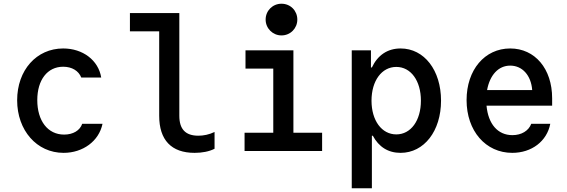

<svg xmlns="http://www.w3.org/2000/svg" viewBox="-20 -810 3040 1030"><path d="M421 -146C409 -110 372 -88 324 -88C236 -88 180 -162 180 -273C180 -381 234 -452 319 -452C366 -452 402 -430 416 -394H523C508 -487 424 -550 319 -550C176 -550 72 -434 72 -272C72 -111 177 10 321 10C425 10 511 -53 530 -146Z M942 -189V-740H677V-642H834V-189C834 -59 899 10 1024 10C1064 10 1102 3 1131 -12V-102C1102 -88 1072 -82 1044 -82C975 -82 942 -117 942 -189Z M1292 0H1708V-98H1554V-540H1297V-442H1446V-98H1292ZM1405 -705C1405 -658 1443 -620 1490 -620C1538 -620 1575 -658 1575 -705C1575 -753 1538 -790 1490 -790C1443 -790 1405 -753 1405 -705Z M1867 -540V200H1975V-82H1980C2012 -22 2062 10 2129 10C2255 10 2346 -107 2346 -270C2346 -433 2256 -550 2129 -550C2059 -550 2006 -514 1975 -448H1970V-540ZM2106 -451C2184 -451 2238 -377 2238 -270C2238 -163 2184 -89 2106 -89C2028 -89 1973 -163 1973 -270C1973 -377 2028 -451 2106 -451Z M2590 -243H2942V-283C2942 -441 2850 -550 2717 -550C2580 -550 2483 -435 2483 -273C2483 -108 2585 10 2728 10C2832 10 2914 -52 2932 -146H2830C2816 -108 2777 -85 2729 -85C2650 -85 2599 -145 2590 -243ZM2717 -458C2782 -458 2829 -406 2835 -327H2593C2608 -408 2654 -458 2717 -458Z"/></svg>

Font: CommitMono
Style: 600Regular
Weight: 600
Monospace: yes
Designer: Eigil Nikolajsen
Foundry: Eigil Nikolajsen
Version: Version 1.143